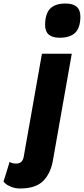

<svg xmlns="http://www.w3.org/2000/svg" viewBox="-147 -787 478 1094"><path d="M-33 287Q-60 287 -83.5 277.5Q-107 268 -117 258L-127 248L-92 135Q-80 145 -54 145Q-19 145 -12 107L92 -481H262L154 130Q141 202 98.5 244.5Q56 287 -33 287ZM110 -644Q110 -708 138.5 -737.5Q167 -767 227 -767Q311 -767 311 -693Q311 -630 282 -601Q253 -572 193 -572Q110 -572 110 -644Z"/></svg>

Font: Fugaz One
Style: Regular
Weight: 400
Designer: Daniel Hernandez
Foundry: Daniel Hernandez
Version: Version 1.002